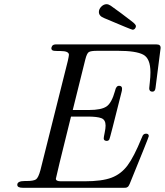

<svg xmlns="http://www.w3.org/2000/svg" viewBox="-20 -891 782 911"><path d="M62 -14.2Q62 -32.2 98.1 -32.2H106.9Q139.2 -32.2 150.9 -40Q162.1 -47.9 171.9 -84L301.8 -602.1Q306.6 -624 307.1 -630.9Q307.1 -648.9 267.1 -648.9H253.9Q232.9 -648.9 228 -652.8Q219.2 -659.7 228 -673.8Q232.9 -679.7 243.2 -680.2H723.1Q742.2 -680.2 742.2 -664.1L717.8 -473.1Q715.8 -456.1 703.1 -456.1Q688 -456.1 688 -472.2Q688 -476.1 690.9 -501Q693.8 -525.9 693.8 -547.9Q693.8 -613.8 659.4 -631.8Q625 -649.9 541 -649.9H440.9Q411.1 -649.9 401.6 -644Q392.1 -638.2 384.8 -608.9L325.2 -369.1H402.8Q460 -369.1 484.9 -385.5Q509.8 -401.9 525.9 -460Q530.8 -483.9 544.9 -483.9Q559.1 -483.9 559.1 -470.2Q559.1 -461.4 556.2 -452.1Q502 -235.4 499 -230Q497.1 -225.1 491.2 -223.1Q484.4 -221.2 478.3 -224.1Q472.2 -227.1 472.2 -234.9Q472.2 -239.7 476.6 -261Q481 -282.2 481 -294.9Q481 -322.8 460.9 -330.3Q440.9 -337.9 396 -337.9H316.9Q245.1 -48.8 245.1 -43Q245.1 -30.8 269 -30.8H380.9Q463.9 -30.8 509 -47.9Q554.2 -64.9 584.7 -105.5Q615.2 -146 651.9 -235.8Q652.8 -236.8 654.3 -241Q655.8 -245.1 656.5 -246.6Q657.2 -248 659.2 -250.5Q661.1 -252.9 662.6 -253.9Q664.1 -254.9 667 -255.9Q669.9 -256.8 672.9 -256.8Q686 -256.8 686 -245.1Q686 -240.2 595.2 -18.1Q592.3 -12.2 590.1 -8.5Q587.9 -4.9 584 -2.9Q580.1 -1 578.6 -0.5Q577.1 0 569.1 0Q561 0 558.1 0H87.9Q62 0 62 -14.2ZM449.2 -834Q449.2 -848.1 460.7 -859.6Q472.2 -871.1 485.8 -871.1Q494.6 -871.1 505.4 -864Q516.1 -856.9 556.2 -827.1Q585 -805.2 605 -790Q625 -774.9 625 -767.1Q625 -761.2 620.6 -755.6Q616.2 -750 608.9 -750Q604 -750 474.1 -805.2Q449.2 -814.9 449.2 -834Z"/></svg>

Font: CMU Classical Serif
Style: Italic
Weight: 500
Italic angle: -14.04°
Version: Version 0.7.0